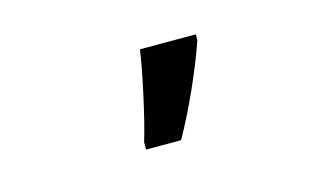

<svg xmlns="http://www.w3.org/2000/svg" viewBox="-39 -874 581 355"><g transform="rotate(-15 251.0 -697.0)"><path d="M206 -620Q215 -649 227 -703.5Q239 -758 243 -788H350V-777Q337 -739 316 -692Q295 -645 273 -606H206Z"/></g></svg>

Font: Noto Sans Display Medium Narrow
Style: Regular
Weight: 500
Width: 4
Designer: Monotype Design team
Foundry: Monotype Imaging Inc.
Version: Version 1.000